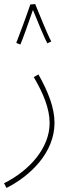

<svg xmlns="http://www.w3.org/2000/svg" viewBox="-28 -694 370 944"><path d="M121 -672C107 -629 63 -510 52 -483L72 -475C81 -494 115 -589 134 -645C153 -598 191 -505 205 -481L224 -490C202 -532 162 -633 145 -674ZM4 230C123 170 240 55 240 -90C240 -163 210 -241 161 -328L138 -315C186 -233 216 -159 216 -89C216 33 118 144 -8 207Z"/></svg>

Font: Noto Sans Arabic SemCond Thin
Style: Regular
Weight: 100
Width: 4
Designer: Monotype Design Team, Nadine Chahine, Nizar Qandah and Khaled Hosny
Foundry: Monotype Imaging Inc.
Version: Version 2.012